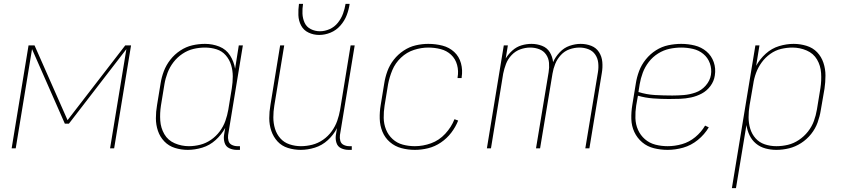

<svg xmlns="http://www.w3.org/2000/svg" viewBox="-20 -764 4360 989"><path d="M40 0H61L145 -511L314 -127H335L631 -511L547 0H568L655 -530H625L328 -145L158 -530H127Z M947 8Q984 8 1022 -3.5Q1060 -15 1090.5 -42.5Q1121 -70 1140 -105L1134 -68Q1131 -48 1137 -28.5Q1143 -9 1161 -0.5Q1179 8 1200 8H1216V-11H1203Q1188 -11 1174.5 -17.5Q1161 -24 1157 -38.5Q1153 -53 1155 -68L1231 -530H1210L1191 -410Q1185 -447 1165 -478.5Q1145 -510 1110 -524Q1075 -538 1036 -538Q1003 -538 970.5 -530.5Q938 -523 908.5 -503.5Q879 -484 857.5 -456.5Q836 -429 824 -397.5Q812 -366 807 -333L789 -223Q783 -189 783 -155Q783 -121 793.5 -90Q804 -59 826.5 -35.5Q849 -12 881 -2Q913 8 947 8ZM953 -11Q915 -11 880 -26Q845 -41 826.5 -73Q808 -105 805.5 -143Q803 -181 809 -220L827 -330Q832 -360 843 -389Q854 -418 873.5 -443.5Q893 -469 920 -487Q947 -505 976.5 -512Q1006 -519 1036 -519Q1067 -519 1095.5 -510Q1124 -501 1143 -479Q1162 -457 1170.5 -429Q1179 -401 1179 -370.5Q1179 -340 1174 -309L1156 -199Q1151 -170 1141 -141.5Q1131 -113 1112 -87.5Q1093 -62 1067 -44Q1041 -26 1011.5 -18.5Q982 -11 953 -11Z M1529 8Q1565 8 1602 -3.5Q1639 -15 1668.5 -42Q1698 -69 1716 -104L1710 -68Q1707 -48 1713 -28.5Q1719 -9 1737 -0.5Q1755 8 1776 8H1792V-11H1779Q1764 -11 1750.5 -17.5Q1737 -24 1733 -38.5Q1729 -53 1731 -68L1807 -530H1786L1732 -199Q1727 -170 1717 -141.5Q1707 -113 1688.5 -87.5Q1670 -62 1644 -44Q1618 -26 1588.5 -18.5Q1559 -11 1530 -11Q1500 -11 1471.5 -20.5Q1443 -30 1424 -51.5Q1405 -73 1396.5 -101Q1388 -129 1388 -159.5Q1388 -190 1393 -220L1444 -530H1423L1373 -223Q1367 -189 1367 -155Q1367 -121 1377.5 -90Q1388 -59 1409.5 -35.5Q1431 -12 1463 -2Q1495 8 1529 8ZM1624 -584Q1654 -584 1683 -596Q1712 -608 1733.5 -632.5Q1755 -657 1766 -686Q1777 -715 1781 -744H1760Q1756 -719 1747 -694Q1738 -669 1720.5 -647Q1703 -625 1678 -614Q1653 -603 1628 -603Q1603 -603 1581 -614Q1559 -625 1549 -647Q1539 -669 1538 -694Q1537 -719 1541 -744H1520Q1516 -715 1517 -686Q1518 -657 1531 -632.5Q1544 -608 1569.5 -596Q1595 -584 1624 -584Z M2117 8Q2151 8 2185.5 -0.5Q2220 -9 2251 -30Q2282 -51 2304.5 -80.5Q2327 -110 2340 -143L2321 -150Q2305 -109 2273.5 -75Q2242 -41 2200.5 -26Q2159 -11 2117 -11Q2085 -11 2055 -19Q2025 -27 2002.5 -47.5Q1980 -68 1968.5 -96.5Q1957 -125 1956.5 -156.5Q1956 -188 1961 -220L1979 -330Q1986 -367 2001 -403Q2016 -439 2045.5 -467Q2075 -495 2112.5 -507Q2150 -519 2186 -519Q2219 -519 2250 -511Q2281 -503 2303.5 -482Q2326 -461 2334.5 -429.5Q2343 -398 2337 -365V-362H2358V-366Q2364 -403 2354.5 -438Q2345 -473 2319.5 -496.5Q2294 -520 2259 -529Q2224 -538 2186 -538Q2154 -538 2121.5 -530.5Q2089 -523 2059.5 -503.5Q2030 -484 2008.5 -456.5Q1987 -429 1975.5 -397.5Q1964 -366 1959 -333L1941 -223Q1935 -188 1936 -152.5Q1937 -117 1950 -85.5Q1963 -54 1988.5 -32Q2014 -10 2047.5 -1Q2081 8 2117 8Z M2488 0H2509L2572 -385Q2577 -410 2586.5 -435Q2596 -460 2615.5 -480.5Q2635 -501 2660.5 -510Q2686 -519 2711 -519Q2736 -519 2758 -510.5Q2780 -502 2793 -483Q2806 -464 2808 -440Q2810 -416 2806 -392L2741 0H2762L2826 -385Q2830 -410 2840 -435Q2850 -460 2869 -480.5Q2888 -501 2913.5 -510Q2939 -519 2965 -519Q2989 -519 3011 -510.5Q3033 -502 3046 -483Q3059 -464 3061.5 -440Q3064 -416 3060 -392L2995 0H3016L3080 -388Q3085 -417 3082.5 -445Q3080 -473 3065.5 -495.5Q3051 -518 3025.5 -528Q3000 -538 2971 -538Q2943 -538 2914 -528Q2885 -518 2863 -494.5Q2841 -471 2829 -444Q2826 -472 2812 -495Q2798 -518 2772 -528Q2746 -538 2718 -538Q2692 -538 2666.5 -530.5Q2641 -523 2620 -504.5Q2599 -486 2585 -463L2596 -530H2575Z M3419 8Q3459 8 3499.5 -3.5Q3540 -15 3574.5 -43Q3609 -71 3631 -108L3612 -117Q3592 -83 3561 -57.5Q3530 -32 3493 -21.5Q3456 -11 3419 -11Q3386 -11 3355.5 -19Q3325 -27 3302 -47Q3279 -67 3266.5 -95Q3254 -123 3253 -155.5Q3252 -188 3257 -220L3266 -271Q3304 -260 3344.5 -257Q3385 -254 3426 -254Q3454 -254 3482.5 -255Q3511 -256 3539.5 -262Q3568 -268 3594.5 -282Q3621 -296 3639.5 -321Q3658 -346 3662 -375Q3668 -411 3656.5 -444Q3645 -477 3619 -499Q3593 -521 3559 -529.5Q3525 -538 3489 -538Q3456 -538 3422.5 -531Q3389 -524 3359 -505Q3329 -486 3306.5 -458Q3284 -430 3272 -398Q3260 -366 3255 -333L3237 -223Q3231 -187 3232 -151Q3233 -115 3247.5 -84Q3262 -53 3288 -31Q3314 -9 3348.5 -0.5Q3383 8 3419 8ZM3443 -272Q3398 -272 3354 -274.5Q3310 -277 3269 -290L3268 -286L3275 -330Q3280 -360 3291 -389.5Q3302 -419 3322 -445Q3342 -471 3370 -488.5Q3398 -506 3428.5 -512.5Q3459 -519 3489 -519Q3520 -519 3550 -512Q3580 -505 3603 -486Q3626 -467 3636.5 -438Q3647 -409 3642 -378Q3637 -348 3615 -323Q3593 -298 3563 -287.5Q3533 -277 3503 -274.5Q3473 -272 3443 -272Z M3750 205H3771L3825 -120Q3829 -92 3841 -67Q3853 -42 3874 -24.5Q3895 -7 3922.5 0.5Q3950 8 3979 8Q4012 8 4044.5 0Q4077 -8 4106.5 -27Q4136 -46 4158 -73.5Q4180 -101 4191.5 -133Q4203 -165 4208 -197L4227 -307Q4232 -341 4232 -375Q4232 -409 4221.5 -440.5Q4211 -472 4189 -495Q4167 -518 4134.5 -528Q4102 -538 4068 -538Q4031 -538 3993 -526.5Q3955 -515 3924.5 -487.5Q3894 -460 3875 -425L3892 -530H3871ZM3979 -11Q3948 -11 3919.5 -20.5Q3891 -30 3872 -51.5Q3853 -73 3844.5 -101Q3836 -129 3836 -160Q3836 -191 3841 -221L3860 -331Q3864 -360 3874.5 -388.5Q3885 -417 3903.5 -442.5Q3922 -468 3948 -486.5Q3974 -505 4003.5 -512Q4033 -519 4062 -519Q4100 -519 4135 -504Q4170 -489 4188.5 -457.5Q4207 -426 4209.5 -387.5Q4212 -349 4206 -310L4188 -200Q4183 -170 4172.5 -141Q4162 -112 4142 -86.5Q4122 -61 4095 -43Q4068 -25 4038.5 -18Q4009 -11 3979 -11Z"/></svg>

Font: Iosevka Sparkle Thin
Style: Italic
Weight: 100
Italic angle: -9°
Designer: Belleve Invis
Foundry: Belleve Invis
Version: Version 4.5.0; ttfautohint (v1.8.3)